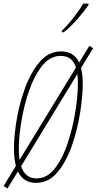

<svg xmlns="http://www.w3.org/2000/svg" viewBox="-44 -1011 540 1072"><path d="M65 -118Q61 -143 61 -186Q61 -245 75 -331.5Q89 -418 117.5 -502Q146 -586 190.5 -642.5Q235 -699 295 -699Q360 -699 380 -634ZM160 -15Q96 -15 74 -83L388 -598Q391 -574 391 -543Q391 -479 377 -390Q363 -301 335 -215Q307 -129 263.5 -72Q220 -15 160 -15ZM-2 41 56 -54Q86 10 157 10Q228 10 277.5 -50Q327 -110 358 -199.5Q389 -289 403.5 -382.5Q418 -476 418 -544Q418 -598 408 -631L476 -742L455 -755L398 -662Q369 -724 297 -724Q228 -724 178.5 -666.5Q129 -609 97 -522.5Q65 -436 49.5 -344.5Q34 -253 34 -184Q34 -121 45 -85L-24 28ZM302 -831H312Q347 -857 388 -904Q429 -951 450 -983V-991H420Q403 -960 370.5 -917.5Q338 -875 301 -839Z"/></svg>

Font: Noto Sans Display Condensed Thin
Style: Italic
Weight: 250
Width: 3
Italic angle: -12°
Designer: Monotype Design Team
Foundry: Monotype Imaging Inc.
Version: Version 1.900